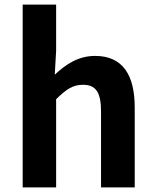

<svg xmlns="http://www.w3.org/2000/svg" viewBox="-20 -818 680 838"><path d="M79 0H225V-385C267 -426 296 -448 342 -448C397 -448 421 -417 421 -331V0H568V-349C568 -490 516 -574 395 -574C319 -574 264 -534 219 -492L225 -597V-798H79Z"/></svg>

Font: Source Han Sans Old Style Bold
Style: Regular
Weight: 700
Designer: Ryoko NISHIZUKA (kana & ideographs); Paul D. Hunt (Latin, Greek & Cyrillic); Wenlong ZHANG (bopomofo); Sandoll Communica
Foundry: Adobe Systems Incorporated
Version: Version 1.004;PS 1.004;hotconv 1.0.81;makeotf.lib2.5.63406